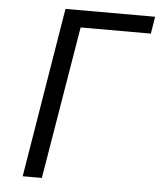

<svg xmlns="http://www.w3.org/2000/svg" viewBox="-53 -781 705 828"><g transform="rotate(5 300.0 -367.5)"><path d="M76 0 197 -735H585L573 -661H269L159 0Z"/></g></svg>

Font: Iosevka Curly Extended
Style: Italic
Weight: 400
Width: 7
Italic angle: -9°
Monospace: yes
Designer: Belleve Invis
Foundry: Belleve Invis
Version: Version 11.1.0; ttfautohint (v1.8.3)